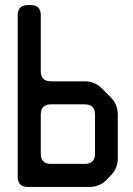

<svg xmlns="http://www.w3.org/2000/svg" viewBox="-20 -729 525 758"><path d="M90 9H333Q373 9 401 -19L417 -36Q445 -64 445 -104V-277Q445 -317 417 -345L382 -380Q354 -408 314 -408H181Q141 -408 141 -448V-669Q141 -709 101 -709H90Q50 -709 50 -669V-31Q50 9 90 9ZM141 -122V-277Q141 -317 181 -317H315Q355 -317 355 -277V-122Q355 -82 315 -82H181Q141 -82 141 -122Z"/></svg>

Font: WDXL Lubrifont JP N
Style: Regular
Weight: 400
Designer: [WDXL Lubrifont] Copyright 2020-2022 (c) NightFurySL2001, Skr-ZERO; [ZCOOL QingKe HuangYou] Copyright 2018-2022 (c) The 
Version: Version 2.001;hotconv 1.1.1;makeotfexe 2.6.0